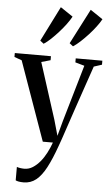

<svg xmlns="http://www.w3.org/2000/svg" viewBox="-76 -851 658 1146"><g transform="rotate(5 253.0 -278.5)"><path d="M110 252Q93.5 252 81.2 249.8Q69 247.5 62.5 244V163.5Q70 166.5 82.5 168.5Q95 170.5 107.5 170.5Q134.5 170.5 158 155.5Q181.5 140.5 201.8 116Q222 91.5 237.5 61.2Q253 31 264 0H203.5L35.5 -473L-9 -489V-512.5H207.5V-488.5L153 -473L261 -136L287.5 -42.5L312 -133L411 -473L356 -488.5V-512.5H515.5V-488.5L467.5 -473Q446 -409.5 423.5 -344.8Q401 -280 380.8 -220Q360.5 -160 343.8 -110.2Q327 -60.5 315.8 -27.2Q304.5 6 300.5 16Q272 96.5 244.2 148.8Q216.5 201 184.5 226.5Q152.5 252 110 252ZM333 -583 312 -599.5 420 -809 494.5 -759Q483 -738 464 -712.8Q445 -687.5 422 -662.5Q399 -637.5 376.2 -616.5Q353.5 -595.5 334 -583ZM157 -583 136 -599.5 241 -809 315.5 -759Q304 -737.5 285.2 -712.2Q266.5 -687 244.2 -662.2Q222 -637.5 199.8 -616.5Q177.5 -595.5 158 -583Z"/></g></svg>

Font: Merriweather 120pt Medium
Style: Regular
Weight: 500
Version: Version 2.100